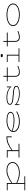

<svg xmlns="http://www.w3.org/2000/svg" viewBox="2340 -2911 736 5456"><g transform="rotate(-90 2708.0 -183.0)"><path d="M30 165V142H211V-334H30V-357H236V-228Q320 -287 408.5 -326.5Q497 -366 591 -366Q699 -366 764.5 -321Q830 -276 830 -195Q830 -131 788 -85Q746 -39 677 -14Q608 11 526 11Q436 11 362.5 -12.5Q289 -36 236 -65V142H428V165ZM591 -343Q508 -343 417.5 -304.5Q327 -266 236 -204V-87Q291 -58 367 -35Q443 -12 526 -13Q602 -12 665.5 -34.5Q729 -57 767 -98.5Q805 -140 805 -195Q805 -261 748.5 -302Q692 -343 591 -343Z M960 0V-23H1142V-334H960V-357H1167V-221Q1255 -287 1343.5 -327Q1432 -367 1535 -367L1560 -366V-219H1535V-343Q1443 -343 1352.5 -305Q1262 -267 1167 -198V-23H1350V0Z M1975 11Q1894 11 1828.5 -10.5Q1763 -32 1724 -73Q1685 -114 1685 -171Q1685 -218 1712 -254.5Q1739 -291 1785 -316Q1831 -341 1888 -353.5Q1945 -366 2005 -366Q2118 -366 2187.5 -336Q2257 -306 2257 -250Q2257 -211 2225.5 -187Q2194 -163 2140.5 -151.5Q2087 -140 2019 -140Q1939 -140 1864 -154Q1789 -168 1712 -194Q1710 -183 1710 -171Q1710 -124 1744.5 -88.5Q1779 -53 1839 -33.5Q1899 -14 1975 -13Q2068 -12 2136.5 -33.5Q2205 -55 2260 -89L2271 -69Q2214 -34 2145.5 -11.5Q2077 11 1975 11ZM2005 -343Q1941 -343 1881 -327.5Q1821 -312 1777.5 -283Q1734 -254 1718 -212Q1866 -164 2019 -164Q2079 -164 2127.5 -172Q2176 -180 2204 -199Q2232 -218 2232 -250Q2232 -294 2171 -318.5Q2110 -343 2005 -343Z M2765 10Q2671 10 2593.5 -18Q2516 -46 2474 -87V0H2451V-136Q2486 -93 2537 -65.5Q2588 -38 2648.5 -25Q2709 -12 2770 -12Q2822 -12 2868 -18Q2914 -24 2942.5 -40Q2971 -56 2971 -85Q2971 -111 2946.5 -126Q2922 -141 2867 -150Q2812 -159 2720 -164Q2582 -172 2520 -196.5Q2458 -221 2458 -267Q2458 -312 2510 -339.5Q2562 -367 2675 -367Q2768 -367 2841 -338.5Q2914 -310 2955 -268V-357H2978V-220Q2924 -285 2844.5 -315Q2765 -345 2671 -345Q2583 -345 2532.5 -325.5Q2482 -306 2482 -268Q2482 -234 2536 -215.5Q2590 -197 2720 -189Q2862 -180 2928.5 -160Q2995 -140 2995 -86Q2995 -36 2933.5 -13Q2872 10 2765 10Z M3386 11Q3325 11 3290 -20Q3255 -51 3255 -124V-333H3125V-357H3255V-456H3280V-357H3518V-333H3280V-124Q3280 -62 3309 -37.5Q3338 -13 3384 -13Q3436 -13 3479 -26Q3522 -39 3553 -55L3564 -34Q3531 -19 3485 -4Q3439 11 3386 11Z M3674 0V-23H3856V-334H3674V-357H3881V-23H4064V0ZM3857 -471Q3835 -471 3822.5 -479.5Q3810 -488 3810 -501Q3810 -514 3822.5 -522.5Q3835 -531 3857 -531Q3880 -531 3892 -522.5Q3904 -514 3904 -501Q3904 -488 3892 -479.5Q3880 -471 3857 -471Z M4379 11Q4318 11 4283 -20Q4248 -51 4248 -124V-333H4118V-357H4248V-456H4273V-357H4511V-333H4273V-124Q4273 -62 4302 -37.5Q4331 -13 4377 -13Q4429 -13 4472 -26Q4515 -39 4546 -55L4557 -34Q4524 -19 4478 -4Q4432 11 4379 11Z M5016 11Q4927 11 4854.5 -11.5Q4782 -34 4739.5 -76.5Q4697 -119 4697 -179Q4697 -240 4739.5 -281.5Q4782 -323 4854.5 -344.5Q4927 -366 5016 -366Q5106 -366 5178.5 -344.5Q5251 -323 5293.5 -281.5Q5336 -240 5336 -179Q5336 -119 5293.5 -76.5Q5251 -34 5178.5 -11.5Q5106 11 5016 11ZM5016 -13Q5100 -13 5167 -33Q5234 -53 5272.5 -90Q5311 -127 5311 -179Q5311 -232 5272.5 -268Q5234 -304 5167 -323Q5100 -342 5016 -342Q4933 -342 4866 -323Q4799 -304 4760.5 -268Q4722 -232 4722 -179Q4722 -127 4760.5 -90Q4799 -53 4866 -33Q4933 -13 5016 -13Z"/></g></svg>

Font: Padyakke Expanded One
Style: Regular
Weight: 400
Designer: James Puckett
Foundry: Dunwich Type Founders
Version: Version 1.500; ttfautohint (v1.8.4.7-5d5b)